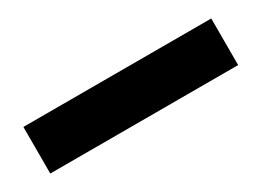

<svg xmlns="http://www.w3.org/2000/svg" viewBox="-21 -91 598 439"><g transform="rotate(-30 278.0 128.5)"><path d="M526 190V67H30V190Z"/></g></svg>

Font: IBM Plex Sans Thai Looped
Style: Bold
Weight: 700
Designer: Mike Abbink, Paul van der Laan, Pieter van Rosmalen, Ben Mitchell, Mark Frömberg
Foundry: Bold Monday
Version: Version 1.1